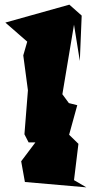

<svg xmlns="http://www.w3.org/2000/svg" viewBox="-20 -774 398 825"><path d="M298 0 317 -156 277 -195 312 -322 276 -331 248 -369 298 -668 323 -512 331 -707 278 -754 3 -677C34 -650 66 -622 97 -595L80 -536L100 -386L85 -197L103 -162H132L71 -81L87 8L351 31Z"/></svg>

Font: Asimov Silicon
Style: Regular
Weight: 400
Designer: Google
Version: Version 2.000980; 2014